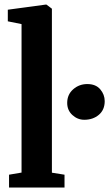

<svg xmlns="http://www.w3.org/2000/svg" viewBox="-20 -840 494 860"><path d="M76.5 -67V-732L15 -744.5V-796.5L185 -819.5H188L212.5 -801V-66.5L269 -57.5V0H20.5V-57.5ZM357.5 -303.5Q327.5 -303.5 304.2 -324.8Q281 -346 281 -379Q281 -416.5 307.8 -440Q334.5 -463.5 371 -463.5Q409 -463.5 429 -440Q449 -416.5 449 -387Q449 -348 422.8 -325.8Q396.5 -303.5 357.5 -303.5Z"/></svg>

Font: Merriweather 24pt SemiCondensed
Style: Bold
Weight: 700
Width: 4
Designer: Eben Sorkin
Foundry: Eben Sorkin
Version: Version 2.100